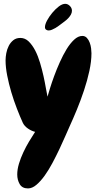

<svg xmlns="http://www.w3.org/2000/svg" viewBox="-20 -957 510 1028"><path d="M469.7 -671.9Q469.7 -628.9 458.5 -577.1Q447.3 -525.4 429.7 -472.7Q412.1 -419.9 391.6 -370.1Q371.1 -320.3 353.5 -282.2Q343.8 -260.7 329.6 -228Q315.4 -195.3 297.9 -158.2Q280.3 -121.1 260.3 -83.5Q240.2 -45.9 218.8 -16.1Q197.3 13.7 174.8 32.7Q152.3 51.8 129.9 51.8Q98.6 51.8 85.4 28.8Q72.3 5.9 72.3 -22.5Q72.3 -49.8 81.5 -80.6Q90.8 -111.3 105 -141.6Q119.1 -171.9 136.2 -200.2Q153.3 -228.5 168 -251Q148.4 -255.9 129.9 -268.6Q111.3 -281.2 102.5 -298.8Q86.9 -333 70.3 -376Q53.7 -418.9 40.5 -463.4Q27.3 -507.8 18.6 -552.2Q9.8 -596.7 9.8 -633.8Q9.8 -651.4 13.7 -672.4Q17.6 -693.4 26.9 -711.4Q36.1 -729.5 51.3 -741.7Q66.4 -753.9 88.9 -753.9Q114.3 -753.9 133.8 -734.9Q153.3 -715.8 168.5 -686.5Q183.6 -657.2 194.3 -621.1Q205.1 -585 212.9 -549.8Q220.7 -514.6 225.6 -485.4Q230.5 -456.1 234.4 -439.5Q238.3 -454.1 247.6 -483.9Q256.8 -513.7 270 -549.8Q283.2 -585.9 300.3 -624Q317.4 -662.1 336.4 -693.4Q355.5 -724.6 377 -744.6Q398.4 -764.6 420.9 -764.6Q435.5 -764.6 445.3 -753.9Q455.1 -743.2 460.4 -728.5Q465.8 -713.9 467.8 -698.2Q469.7 -682.6 469.7 -671.9ZM365.2 -899.4Q365.2 -888.7 359.4 -878.4Q353.5 -868.2 345.2 -859.4Q336.9 -850.6 327.1 -843.3Q317.4 -835.9 309.6 -830.1Q302.7 -825.2 294.4 -818.8Q286.1 -812.5 276.9 -807.1Q267.6 -801.8 258.3 -797.9Q249 -793.9 240.2 -793.9Q232.4 -793.9 226.6 -798.3Q220.7 -802.7 220.7 -811.5Q220.7 -826.2 231.9 -847.2Q243.2 -868.2 259.8 -888.2Q276.4 -908.2 294.9 -922.4Q313.5 -936.5 329.1 -936.5Q342.8 -936.5 354 -925.3Q365.2 -914.1 365.2 -899.4Z"/></svg>

Font: Chewy
Style: Regular
Weight: 400
Designer: Squid
Foundry: Font Diner, Inc DBA Sideshow
Version: Version 1.000